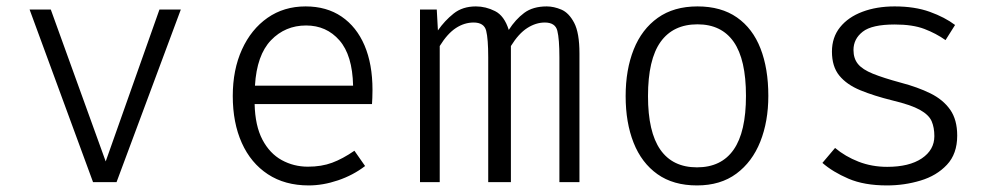

<svg xmlns="http://www.w3.org/2000/svg" viewBox="-20 -554 3040 584"><path d="M530 -525 334.5 0H263L70 -525H134.5L301.5 -63L465 -525Z M754.5 -237.5Q756 -171.5 778.2 -129.2Q800.5 -87 837 -67Q873.5 -47 916.5 -47Q958 -47 990.2 -59Q1022.5 -71 1058 -95.5L1090.5 -49Q1054 -21 1008.2 -5.5Q962.5 10 919 10Q846.5 10 794.8 -24Q743 -58 715.5 -119.2Q688 -180.5 688 -262Q688 -342 716 -403.5Q744 -465 793.8 -499.8Q843.5 -534.5 909.5 -534.5Q973.5 -534.5 1019 -503.5Q1064.5 -472.5 1088.8 -415.8Q1113 -359 1113 -280.5Q1113 -267 1112.5 -256.2Q1112 -245.5 1111.5 -237.5ZM911 -476.5Q847.5 -476.5 804.2 -431.5Q761 -386.5 755.5 -293.5H1054Q1052 -386 1012.5 -431.2Q973 -476.5 911 -476.5Z M1643 -534.5Q1664.5 -534.5 1687.5 -524.8Q1710.5 -515 1726.5 -484.5Q1742.5 -454 1742.5 -391.5V0H1681.5V-379.5Q1681.5 -435.5 1675.2 -460.5Q1669 -485.5 1637 -485.5Q1610 -485.5 1583.8 -468.8Q1557.5 -452 1534 -414V0H1465V-379.5Q1465 -435.5 1458.8 -460.5Q1452.5 -485.5 1420.5 -485.5Q1392.5 -485.5 1366.8 -468.8Q1341 -452 1317.5 -414V0H1257.5V-525H1308.5L1312 -461.5Q1332.5 -491 1359.8 -512.8Q1387 -534.5 1427.5 -534.5Q1457.5 -534.5 1485.8 -520.2Q1514 -506 1527.5 -463Q1548 -495 1574.5 -514.8Q1601 -534.5 1643 -534.5Z M2101.5 -534.5Q2173.5 -534.5 2221.5 -501Q2269.5 -467.5 2293.2 -406.5Q2317 -345.5 2317 -262.5Q2317 -184.5 2292.5 -123Q2268 -61.5 2219.8 -25.8Q2171.5 10 2100 10Q2028 10 1979.8 -24.2Q1931.5 -58.5 1907.2 -119.8Q1883 -181 1883 -261.5Q1883 -342 1907.5 -403.5Q1932 -465 1980.8 -499.8Q2029.5 -534.5 2101.5 -534.5ZM2101.5 -480Q2027.5 -480 1989.2 -426.5Q1951 -373 1951 -261.5Q1951 -152.5 1988.5 -98.8Q2026 -45 2100 -45Q2174 -45 2211.5 -98.8Q2249 -152.5 2249 -262.5Q2249 -373 2211.8 -426.5Q2174.5 -480 2101.5 -480Z M2678.5 -46.5Q2745.5 -46.5 2783.8 -72.2Q2822 -98 2822 -140Q2822 -166 2813.8 -185.2Q2805.5 -204.5 2778.2 -219.8Q2751 -235 2694.5 -248.5Q2638 -262.5 2596.8 -279.5Q2555.5 -296.5 2533 -324Q2510.5 -351.5 2510.5 -397Q2510.5 -440.5 2535.2 -471.2Q2560 -502 2603.2 -518.2Q2646.5 -534.5 2701 -534.5Q2762.5 -534.5 2808.2 -518Q2854 -501.5 2885 -478L2856 -432Q2827 -452.5 2791.5 -466Q2756 -479.5 2701.5 -479.5Q2632 -479.5 2604 -457.5Q2576 -435.5 2576 -402Q2576 -376 2589.8 -359.2Q2603.5 -342.5 2635 -329.8Q2666.5 -317 2720 -302.5Q2771.5 -289 2810 -270Q2848.5 -251 2870 -220.5Q2891.5 -190 2891.5 -141.5Q2891.5 -86 2860.2 -52.8Q2829 -19.5 2780 -4.8Q2731 10 2678 10Q2608.5 10 2560.8 -10.5Q2513 -31 2481.5 -58.5L2520 -104Q2551 -78 2591.5 -62.2Q2632 -46.5 2678.5 -46.5Z"/></svg>

Font: Fira Code Light Light
Style: Regular
Weight: 300
Monospace: yes
Version: Version 5.002